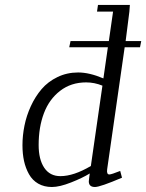

<svg xmlns="http://www.w3.org/2000/svg" viewBox="-20 -749 591 776"><path d="M70.8 -162.1Q70.8 -201.2 78.9 -241.2Q86.9 -281.2 104.7 -320.1Q122.6 -358.9 148.2 -388.9Q173.8 -418.9 212.2 -437.5Q250.5 -456.1 295.9 -456.1Q341.3 -456.1 397.9 -432.1L416 -558.1H259.8L265.1 -583H419.9L437 -702.1H372.1L376 -729H504.9L502.9 -702.1L487.8 -583H550.8L545.9 -558.1H483.9L413.1 -64.9Q410.2 -43.9 421.9 -43.9Q430.2 -43.9 465.8 -58.1L473.1 -30.8Q384.8 6.8 363.8 6.8Q338.9 6.8 338.9 -16.1Q338.9 -19.5 340.8 -33.2L342.8 -47.9Q313.5 -29.8 267.1 -11.5Q220.7 6.8 189.9 6.8Q158.2 6.8 134.5 -6.8Q110.8 -20.5 97.2 -44.9Q83.5 -69.3 77.1 -98.4Q70.8 -127.4 70.8 -162.1ZM136.2 -163.1Q136.2 -104.5 158.9 -70.8Q181.6 -37.1 224.1 -37.1Q277.8 -37.1 347.2 -78.1L394 -402.8Q361.8 -416 328.1 -416Q267.1 -416 222.9 -381.8Q178.7 -347.7 157.5 -291.3Q136.2 -234.9 136.2 -163.1Z"/></svg>

Font: Dehuti Alt
Style: Italic
Weight: 400
Version: Version 1.2